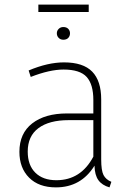

<svg xmlns="http://www.w3.org/2000/svg" viewBox="-20 -801 571 831"><path d="M364 -781V-749H146V-781ZM226 -657Q226 -668 234 -676Q242 -684 254 -684Q268 -684 275.5 -676Q283 -668 283 -657Q283 -645 275.5 -637Q268 -629 254 -629Q242 -629 234 -637Q226 -645 226 -657ZM418 -111Q418 -63 428 -43.5Q438 -24 462 -14L454 10Q422 1 406 -21Q390 -43 389 -84Q331 10 222 10Q148 10 106 -32Q64 -74 64 -144Q64 -224 119.5 -267Q175 -310 270 -310H384V-368Q384 -436 355 -468Q326 -500 255 -500Q195 -500 113 -468L104 -496Q187 -531 257 -531Q340 -531 379 -491Q418 -451 418 -371ZM224 -21Q330 -21 384 -123V-281H277Q193 -281 146.5 -246.5Q100 -212 100 -145Q100 -86 133 -53.5Q166 -21 224 -21Z"/></svg>

Font: Fira Sans UltraLight
Style: Regular
Weight: 200
Designer: Carrois Corporate & Edenspiekermann AG
Foundry: Carrois Corporate GbR & Edenspiekermann AG
Version: Version 4.106;PS 004.106;hotconv 1.0.70;makeotf.lib2.5.58329